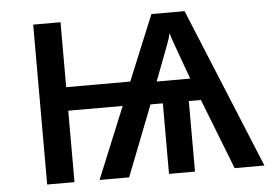

<svg xmlns="http://www.w3.org/2000/svg" viewBox="-51 -784 1228 854"><g transform="rotate(-5 563.5 -357.5)"><path d="M126 0V-714H248V-424H534L654 -715H802L1096 0H963L840 -315H786V0H670V-315H615L492 0H360L491 -319H248V0ZM651 -414H801L762 -521Q753 -547 743.5 -572.5Q734 -598 727 -623Q721 -598 711 -572Q701 -546 691 -519Z"/></g></svg>

Font: Noto Sans Mono SemiCondensed SemiBold
Style: Regular
Weight: 600
Width: 4
Designer: Monotype Design Team
Foundry: Monotype Imaging Inc.
Version: Version 2.014; ttfautohint (v1.8.4.7-5d5b)